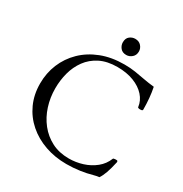

<svg xmlns="http://www.w3.org/2000/svg" viewBox="-194 -988 1093 1147"><g transform="rotate(30 353.0 -414.0)"><path d="M425 13Q346 13 277.5 -11Q209 -35 157.5 -80Q106 -125 77.5 -187.5Q49 -250 49 -326Q49 -398 75 -461Q101 -524 150.5 -572.5Q200 -621 270.5 -648.5Q341 -676 430 -676Q471 -676 505.5 -670.5Q540 -665 574 -658.5Q608 -652 647 -648Q654 -614 657.5 -576Q661 -538 661 -498Q661 -492 652.5 -490.5Q644 -489 635.5 -490.5Q627 -492 627 -497Q622 -538 592.5 -571Q563 -604 514 -623Q465 -642 401 -642Q331 -642 281.5 -617Q232 -592 201 -549.5Q170 -507 156 -454.5Q142 -402 142 -346Q142 -283 160.5 -225Q179 -167 215 -121.5Q251 -76 302.5 -49.5Q354 -23 421 -23Q469 -23 515 -37.5Q561 -52 597 -81Q633 -110 650 -153Q651 -157 664 -158Q677 -159 680 -156Q682 -153 682 -148Q671 -98 660 -67.5Q649 -37 636 -18Q628 -17 619 -15.5Q610 -14 596 -10Q562 0 517 6.5Q472 13 425 13ZM409 -730Q382 -730 368 -747.5Q354 -765 354 -786Q354 -814 371 -827.5Q388 -841 409 -841Q435 -841 450 -824Q465 -807 465 -786Q465 -760 447.5 -745Q430 -730 409 -730Z"/></g></svg>

Font: Junicode SmExp
Style: Regular
Weight: 400
Width: 6
Designer: Peter S. Baker
Version: Version 2.205; ttfautohint (v1.8.4)